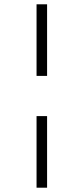

<svg xmlns="http://www.w3.org/2000/svg" viewBox="-20 -678 388 893"><path d="M150 -325V-658H199V-325ZM150 195V-138H199V195Z"/></svg>

Font: EauTestSC Semilight
Style: Regular
Weight: 300
Designer: Christian Thalmann (Catharsis Fonts)
Version: Version 0.001;PS 000.001;hotconv 1.0.88;makeotf.lib2.5.64775